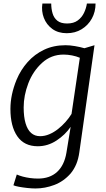

<svg xmlns="http://www.w3.org/2000/svg" viewBox="-20 -820 601 1087"><path d="M181 247Q159.5 247 134.2 244.2Q109 241.5 87.5 237.5Q66 233.5 56 229L75 168Q89.5 174.5 109 179.8Q128.5 185 150.5 188Q172.5 191 195 191Q262 191 303 153.5Q344 116 356 45L380 -102Q349.5 -57 300 -24.5Q250.5 8 194 8Q117 8 78 -48.5Q39 -105 39 -203Q39 -284 74 -369Q97.5 -425 136.8 -469Q176 -513 229.8 -538.5Q283.5 -564 351 -564Q375 -564 404.5 -559Q434 -554 458 -547L515 -564L429 43Q424 79.5 411.8 109Q399.5 138.5 380 162Q340.5 207 287.8 227Q235 247 181 247ZM207 -49Q233.5 -49 259.2 -60Q285 -71 308.2 -89.2Q331.5 -107.5 351.2 -129.8Q371 -152 385 -175L432 -493Q412 -501.5 387.8 -506.2Q363.5 -511 340 -511Q269.5 -511 218 -464Q166.5 -417 140.2 -348Q114 -279 114 -212Q114 -158 124.8 -121.8Q135.5 -85.5 156.2 -67.2Q177 -49 207 -49ZM358 -632Q309.5 -632 276.2 -656.2Q243 -680.5 228.2 -719Q213.5 -757.5 220 -800H270Q270 -769.5 277.8 -743.8Q285.5 -718 305 -702.5Q324.5 -687 360 -687Q397 -687 420.2 -704.2Q443.5 -721.5 455.8 -747.5Q468 -773.5 472 -800H521Q521 -753 500 -715Q479 -677 442.2 -654.5Q405.5 -632 358 -632Z"/></svg>

Font: Koeln Type Sans Light
Style: Italic
Weight: 300
Italic angle: -7.5°
Designer: Eben Sorkin
Foundry: Eben Sorkin
Version: Version 2.001